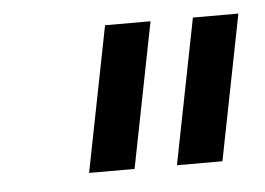

<svg xmlns="http://www.w3.org/2000/svg" viewBox="-31 -737 423 307"><g transform="rotate(-5 180.5 -583.5)"><path d="M220 -700 174 -467H101L147 -700ZM361 -700 315 -467H242L288 -700Z"/></g></svg>

Font: TypoPRO Montserrat
Style: Italic
Weight: 400
Italic angle: -11.3°
Designer: Julieta Ulanovsky
Foundry: Julieta Ulanovsky
Version: Version 6.001